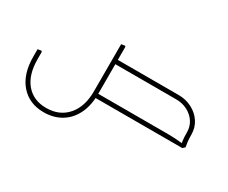

<svg xmlns="http://www.w3.org/2000/svg" viewBox="-97 -644 1371 1157"><g transform="rotate(30 589.0 -65.5)"><path d="M471 0V-358L498 -362L501 -354V0ZM498 -236V-266H879V-236ZM498 0V-30H879V0ZM271 231Q170 231 110 162Q50 93 50 -29H80Q80 80 131 140.5Q182 201 271 201Q363 201 417 139Q471 77 471 -29H501Q501 52 472 110.5Q443 169 391 200Q339 231 271 231ZM50 -29V-80L77 -84L80 -76V-29ZM471 -29V-358L498 -362L501 -354V-29ZM1080 -97Q1080 -136 1059.5 -167.5Q1039 -199 1003.5 -217.5Q968 -236 924 -236H807V-247L809 -266H924Q975 -266 1017.5 -244Q1060 -222 1085 -184Q1110 -146 1110 -97ZM726 0 723 -6 736 -30H838V0ZM736 0V-30H987Q1012 -30 1036.5 -28.5Q1061 -27 1077 -25Q1093 -23 1093 -23V0ZM799 -236 796 -242 809 -266H911V-236ZM1089 0Q1087 -13 1083.5 -36Q1080 -59 1080 -97H1110Q1110 -64 1113 -45Q1116 -26 1118 -14L1103 0Z"/></g></svg>

Font: Fustat ExtraLight
Style: Regular
Weight: 250
Designer: Mohamed Gaber, Khaled Hosny, Laura Garcia Mut
Foundry: Kief Type Foundry, Alif Type Foundry, Hard Type Foundry
Version: Version 1.007